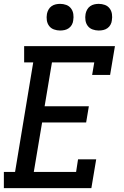

<svg xmlns="http://www.w3.org/2000/svg" viewBox="-21 -974 641 994"><path d="M-1 0V-84H57L151 -651H104V-735H574L549 -586H456L467 -651H248L210 -424H439L425 -340H197L154 -84H373L383 -149H477L452 0ZM490 -816Q474 -816 458.5 -821.5Q443 -827 433.5 -839.5Q424 -852 421.5 -868.5Q419 -885 422 -902Q424 -913 430 -924Q436 -935 446 -942Q456 -949 467.5 -951.5Q479 -954 490 -954Q507 -954 522 -948.5Q537 -943 546.5 -930.5Q556 -918 558.5 -901.5Q561 -885 558 -868Q557 -857 551 -846Q545 -835 535 -828Q525 -821 513.5 -818.5Q502 -816 490 -816ZM290 -816Q274 -816 258.5 -821.5Q243 -827 233.5 -839.5Q224 -852 221.5 -868.5Q219 -885 222 -902Q224 -913 230 -924Q236 -935 246 -942Q256 -949 267.5 -951.5Q279 -954 290 -954Q307 -954 322 -948.5Q337 -943 346.5 -930.5Q356 -918 358.5 -901.5Q361 -885 358 -868Q357 -857 351 -846Q345 -835 335 -828Q325 -821 313.5 -818.5Q302 -816 290 -816Z"/></svg>

Font: Iosevka Slab MdExObl
Style: Regular
Weight: 500
Width: 7
Italic angle: -9°
Monospace: yes
Designer: Belleve Invis
Foundry: Belleve Invis
Version: Version 11.1.1; ttfautohint (v1.8.3)